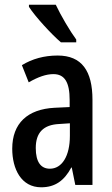

<svg xmlns="http://www.w3.org/2000/svg" viewBox="-20 -786 474 816"><path d="M217 -766H103V-757C129 -716 200 -639 239 -606H304V-618C278 -653 238 -721 217 -766ZM225 -550C168 -550 117 -536 73 -509L102 -436C142 -459 176 -471 207 -471C255 -471 276 -436 276 -361V-331L212 -328C97 -322 32 -262 32 -154C32 -68 70 10 155 10C214 10 253 -18 283 -74H285L300 0H373V-362C373 -484 328 -550 225 -550ZM232 -259 277 -262V-209C277 -122 243 -69 192 -69C154 -69 132 -97 132 -157C132 -222 164 -256 232 -259Z"/></svg>

Font: Noto Sans Bengali ExtraCondensed Medium
Style: Regular
Weight: 500
Width: 2
Designer: Joana Ranito - Universal Thirst; Jelle Bosma - Monotype Design Team
Foundry: Universal Thirst ehf.
Version: Version 3.000